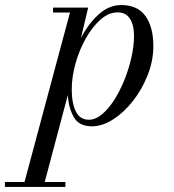

<svg xmlns="http://www.w3.org/2000/svg" viewBox="-114 -490 690 760"><path d="M-94.5 230.5H-17L163 -440.5H96V-460H235L206.5 -339.5Q235 -395 276 -432.5Q317 -470 366 -470Q431 -470 462 -426.2Q493 -382.5 493 -307.5Q493 -250 471 -193.8Q449 -137.5 413.2 -91.5Q377.5 -45.5 334.5 -17.8Q291.5 10 249.5 10Q199 10 178.2 -26.2Q157.5 -62.5 154.5 -114L63 230.5H145V250H-94.5ZM170 -136Q170 -81.5 186.2 -48.8Q202.5 -16 238 -16Q264 -16 289.8 -37.5Q315.5 -59 338.2 -94.5Q361 -130 378.5 -173.8Q396 -217.5 406.2 -262.8Q416.5 -308 416.5 -347.5Q416.5 -391.5 400.2 -416.2Q384 -441 351.5 -441Q316.5 -441 284 -412.5Q251.5 -384 225.8 -338.2Q200 -292.5 185 -239.2Q170 -186 170 -136Z"/></svg>

Font: Bodoni* 11pt
Style: Italic
Weight: 400
Italic angle: -13°
Version: Version 2.3